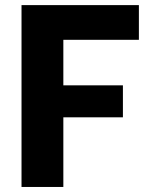

<svg xmlns="http://www.w3.org/2000/svg" viewBox="-20 -742 588 762"><path d="M231.4 -276.4H467.8V-403.3H231.4V-584H531.2V-721.7H65.4V0H231.4Z"/></svg>

Font: Estedad ExtraBold
Style: Regular
Weight: 800
Designer: Amin Abedi
Version: Version 7.3